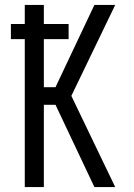

<svg xmlns="http://www.w3.org/2000/svg" viewBox="-20 -755 540 775"><path d="M445 0H361L204 -332H157V0H80V-597H24V-658H80V-735H157V-658H257V-597H157V-403H204L361 -735H445L268 -368Z"/></svg>

Font: Iosevka Term Curly
Style: Regular
Weight: 400
Designer: Belleve Invis
Foundry: Belleve Invis
Version: Version 32.3.0